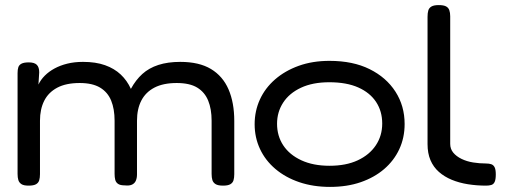

<svg xmlns="http://www.w3.org/2000/svg" viewBox="-20 -719 1992 754"><path d="M92 10Q73 10 64 4Q55 -2 52 -12Q49 -22 49 -36V-432Q49 -446 52 -455Q55 -464 64.5 -469Q74 -474 93 -474Q115 -474 124.5 -464.5Q134 -455 134 -435L131 -387Q140 -406 156 -422Q172 -438 194 -450Q216 -462 244 -469Q272 -476 306 -476Q356 -476 392.5 -463Q429 -450 454 -426.5Q479 -403 494 -370Q513 -405 539 -428.5Q565 -452 602 -464Q639 -476 688 -476Q762 -476 808.5 -448Q855 -420 877.5 -368Q900 -316 900 -244V-35Q900 -21 897 -11Q894 -1 884.5 4.5Q875 10 856 10Q836 10 826.5 4Q817 -2 814 -12Q811 -22 811 -36V-245Q811 -291 797.5 -324Q784 -357 754.5 -375Q725 -393 674 -393Q621 -393 586.5 -375Q552 -357 535 -324Q518 -291 518 -245V-34Q518 -20 513.5 -9.5Q509 1 498.5 6Q488 11 470 9Q452 9 443.5 3Q435 -3 432.5 -13Q430 -23 430 -36V-245Q430 -291 416.5 -324Q403 -357 373 -375Q343 -393 293 -393Q239 -393 204.5 -374.5Q170 -356 153.5 -323Q137 -290 137 -245V-35Q137 -21 134 -11Q131 -1 121.5 4.5Q112 10 92 10Z M1276 15Q1210 15 1155.5 -3.5Q1101 -22 1061.5 -55.5Q1022 -89 1001 -134Q980 -179 980 -231Q980 -283 1000.5 -328Q1021 -373 1060 -407Q1099 -441 1153 -460.5Q1207 -480 1274 -480Q1366 -480 1431.5 -447.5Q1497 -415 1533 -359Q1569 -303 1569 -232Q1569 -178 1548 -133Q1527 -88 1488.5 -55Q1450 -22 1396.5 -3.5Q1343 15 1276 15ZM1274 -68Q1339 -68 1385 -89.5Q1431 -111 1456 -148.5Q1481 -186 1481 -234Q1481 -282 1457 -318.5Q1433 -355 1387 -375.5Q1341 -396 1273 -396Q1208 -396 1162 -374.5Q1116 -353 1092 -316Q1068 -279 1068 -233Q1068 -185 1092.5 -148Q1117 -111 1163.5 -89.5Q1210 -68 1274 -68Z M1889 10Q1852 10 1817.5 4.5Q1783 -1 1754 -13Q1725 -25 1703.5 -44Q1682 -63 1670.5 -90Q1659 -117 1659 -153V-653Q1659 -668 1662 -678Q1665 -688 1674.5 -693.5Q1684 -699 1703 -699Q1722 -699 1731.5 -694Q1741 -689 1744.5 -679Q1748 -669 1748 -655V-154Q1748 -134 1760 -119.5Q1772 -105 1792.5 -95Q1813 -85 1838 -81Q1863 -77 1888 -77Q1901 -77 1909.5 -74Q1918 -71 1922.5 -62Q1927 -53 1927 -34Q1927 -14 1922.5 -4.5Q1918 5 1909 7.5Q1900 10 1889 10Z"/></svg>

Font: Fredoka SemiExpanded
Style: Regular
Weight: 400
Width: 6
Designer: Ben Nathan
Foundry: Milena B. Brandão, Ben Nathan
Version: Version 2.001